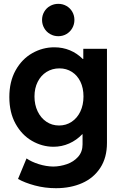

<svg xmlns="http://www.w3.org/2000/svg" viewBox="-20 -781 638 1014"><path d="M75.2 164.1 120.1 55.7Q146 73.7 184.8 85.9Q223.6 98.1 261.7 98.6Q297.9 98.1 333.3 85.9Q368.7 73.7 392.3 47.4Q416 21 416 -18.6V-72.3H414.6Q384.3 -40.5 345.2 -23.2Q306.2 -5.9 261.7 -5.9Q202.1 -6.3 148.7 -37.1Q95.2 -67.9 62.3 -127.2Q29.3 -186.5 29.3 -268.6Q29.3 -350.1 62.5 -409.7Q95.7 -469.2 150.4 -500.2Q205.1 -531.2 266.6 -531.2Q311 -531.2 349.1 -515.4Q387.2 -499.5 417 -469.7H419.9V-523.4H544.9V-26.4Q544.9 51.3 509.8 105.2Q474.6 159.2 413.8 186Q353 212.9 275.4 212.9Q217.3 212.9 163.8 198.5Q110.4 184.1 75.2 164.1ZM420.9 -271.5Q420.9 -315.9 404.8 -349.4Q388.7 -382.8 359.6 -401.4Q330.6 -419.9 293.9 -419.9Q255.9 -419.9 225.8 -401.1Q195.8 -382.3 179 -348.6Q162.1 -314.9 162.1 -271.5Q162.1 -228 178.7 -193.1Q195.3 -158.2 224.9 -138.2Q254.4 -118.2 292 -118.2Q329.1 -118.2 358.6 -137.9Q388.2 -157.7 404.5 -192.4Q420.9 -227.1 420.9 -271.5ZM202.1 -675.8Q202.1 -699.2 213.4 -718.8Q224.6 -738.3 244.4 -749.5Q264.2 -760.7 288.1 -760.7Q311.5 -760.7 331.1 -749.5Q350.6 -738.3 361.8 -718.8Q373 -699.2 373 -675.8Q373 -652.3 361.8 -632.6Q350.6 -612.8 331.1 -601.3Q311.5 -589.8 288.1 -589.8Q264.2 -589.8 244.4 -601.3Q224.6 -612.8 213.4 -632.6Q202.1 -652.3 202.1 -675.8Z"/></svg>

Font: Reddit Sans Strawberry
Style: Bold
Weight: 700
Designer: Stephen Hutchings
Foundry: Reddit
Version: Version 1.013